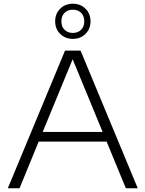

<svg xmlns="http://www.w3.org/2000/svg" viewBox="-20 -1012 782 1032"><path d="M22 0 329.5 -740H413L720.5 0H656.5L553 -251H188L85 0ZM209.5 -303H531.5L370.5 -693.5ZM371.5 -803Q330.5 -803 303.5 -829.8Q276.5 -856.5 276.5 -897.5Q276.5 -938.5 303.5 -965.2Q330.5 -992 371.5 -992Q412.5 -992 439.5 -965.2Q466.5 -938.5 466.5 -897.5Q466.5 -856.5 439.5 -829.8Q412.5 -803 371.5 -803ZM371.5 -835Q398.5 -835 415.8 -851.8Q433 -868.5 433 -897.5Q433 -926.5 415.8 -943.2Q398.5 -960 371.5 -960Q344.5 -960 327.2 -943.2Q310 -926.5 310 -897.5Q310 -868.5 327.2 -851.8Q344.5 -835 371.5 -835Z"/></svg>

Font: Encode Sans Expanded Light
Style: Regular
Weight: 300
Width: 7
Designer: Multiple Designers
Foundry: Impallari Type
Version: Version 3.000; ttfautohint (v1.8.3) -l 8 -r 50 -G 200 -x 14 